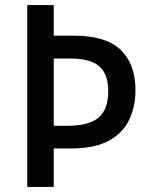

<svg xmlns="http://www.w3.org/2000/svg" viewBox="-20 -785 593 754"><path d="M512 -432Q512 -367 487.5 -315Q463 -263 407.5 -232.5Q352 -202 259 -202H191V-51H87V-765H191V-645H269Q396 -645 454 -589Q512 -533 512 -432ZM245 -291Q329 -291 367 -323Q405 -355 405 -428Q405 -494 370 -524.5Q335 -555 258 -555H191V-291Z"/></svg>

Font: Noto Sans Tamil UI SemiCondensed Medium
Style: Regular
Weight: 500
Width: 4
Designer: Jelle Bosma - Monotype Design Team
Foundry: Monotype Imaging Inc.
Version: Version 2.004; ttfautohint (v1.8.4.7-5d5b)